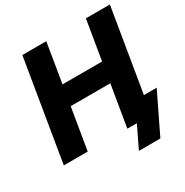

<svg xmlns="http://www.w3.org/2000/svg" viewBox="-197 -887 1157 1201"><g transform="rotate(-30 381.0 -286.0)"><path d="M9.3 0 129.9 -727.5H302.7L255.9 -442.9H541.5L588.9 -727.5H762.2L641.6 0H468.3L518.1 -299.3H231.9L182.1 0ZM461.4 156.2 537.1 0H494.1L515.6 -130.4H755.4L616.7 156.2Z"/></g></svg>

Font: Inter 20pt ExtraBold
Style: Italic
Weight: 800
Italic angle: -9.3988°
Version: Version 4.001;git-66647c0bb